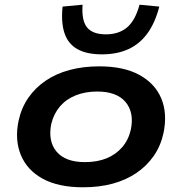

<svg xmlns="http://www.w3.org/2000/svg" viewBox="-20 -786 774 816"><path d="M333 10Q228 10 161.5 -26.5Q95 -63 68.5 -127.5Q42 -192 59 -273Q71 -328 100.5 -370.5Q130 -413 174 -443Q218 -473 275.5 -488.5Q333 -504 402 -504Q506 -504 572.5 -467.5Q639 -431 665.5 -367.5Q692 -304 675 -221Q663 -166 633.5 -123.5Q604 -81 560 -51Q516 -21 459 -5.5Q402 10 333 10ZM341 -97Q393 -97 432.5 -113Q472 -129 499 -160Q526 -191 536 -235Q551 -308 513.5 -352.5Q476 -397 393 -397Q343 -397 302.5 -381Q262 -365 235.5 -334.5Q209 -304 198 -260Q183 -186 220.5 -141.5Q258 -97 341 -97ZM413 -555Q348 -555 308.5 -577.5Q269 -600 254 -645.5Q239 -691 246 -758L331 -766Q326 -699 350 -669.5Q374 -640 430 -640Q485 -640 520 -669.5Q555 -699 573 -766L657 -758Q640 -691 607.5 -645.5Q575 -600 526.5 -577.5Q478 -555 413 -555Z"/></svg>

Font: Nunito Sans 10pt Expanded
Style: Bold Italic
Weight: 700
Width: 7
Italic angle: -9°
Designer: Vernon Adams
Foundry: Vernon Adams
Version: Version 3.101;gftools[0.9.27]